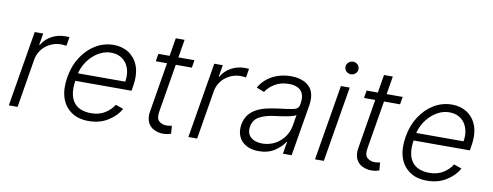

<svg xmlns="http://www.w3.org/2000/svg" viewBox="-62 -1042 3507 1366"><g transform="rotate(10 1691.5 -359.0)"><path d="M38 0 128.9 -545.5H190.3L176.1 -461.6H180.8Q193.2 -483.7 211.3 -500.7Q229.4 -517.8 250.9 -529.5Q272.4 -541.2 296.7 -547.4Q321 -553.6 345.5 -553.6Q353.7 -553.6 363.1 -553.4Q372.5 -553.3 378.9 -552.6L367.9 -488.3Q363.6 -489 353.2 -490.4Q342.7 -491.8 329.9 -491.8Q297.9 -491.8 269.4 -481.4Q240.8 -470.9 218 -452.4Q195.3 -433.9 180 -408.4Q164.8 -382.8 159.4 -352.3L101.2 0Z M413 -269.5Q426.8 -353.3 467.7 -416.2Q488.3 -448.2 513.8 -473.5Q539.4 -498.9 568.7 -516.5Q598 -534.1 630.9 -543.5Q663.7 -552.9 698.9 -552.9Q729.4 -552.9 756.9 -545.5Q784.4 -538 807.4 -523.3Q830.3 -508.5 848 -486.7Q865.8 -464.8 877.1 -435.7Q900.2 -373.6 884.9 -285.2L880 -253.9H473.4Q465.6 -202.8 471.8 -163.9Q478 -125 497.3 -98.9Q516.7 -72.8 548.5 -59.7Q580.3 -46.5 623.6 -46.5Q681.8 -46.5 723.7 -73.2Q765.3 -99.8 786.9 -136L843.4 -116.5Q829.9 -90.9 808.4 -68.5Q786.9 -46.2 756.7 -27Q697.1 11.4 614.7 11.4Q538.4 11.4 488.6 -24.5Q437.5 -61.1 418.3 -122.9Q399.1 -184.7 413 -269.5ZM483 -309.7H824.6Q831.3 -349.1 824.9 -383Q818.5 -416.9 801 -441.9Q783.4 -467 755.3 -481.2Q727.3 -495.4 690.3 -495.4Q652.7 -495.4 618.6 -479.4Q584.5 -463.4 557 -437.3Q529.5 -411.2 510.3 -377.8Q491.1 -344.5 483 -309.7Z M1022.4 -545.5H1103.3L1125 -676.1H1188.6L1166.9 -545.5H1282.7L1273.8 -490.4H1157.7L1099.8 -142.4Q1091.3 -90.9 1113.6 -72.4Q1135.7 -53.6 1168 -53.6Q1180.4 -53.6 1189.5 -55.4Q1198.5 -57.2 1205.6 -58.6L1210.2 -1.4Q1199.9 2.1 1185.9 5.1Q1171.9 8.2 1151.6 8.2Q1117.5 8.2 1087.4 -7.1Q1072.4 -14.6 1061.1 -25.9Q1049.7 -37.3 1042.6 -52.4Q1035.5 -67.5 1033.2 -86.3Q1030.9 -105.1 1034.4 -127.5L1094.5 -490.4H1013.1Z M1335.2 0 1426.1 -545.5H1487.6L1473.4 -461.6H1478Q1490.4 -483.7 1508.5 -500.7Q1526.6 -517.8 1548.1 -529.5Q1569.6 -541.2 1593.9 -547.4Q1618.3 -553.6 1642.8 -553.6Q1650.9 -553.6 1660.3 -553.4Q1669.7 -553.3 1676.1 -552.6L1665.1 -488.3Q1660.9 -489 1650.4 -490.4Q1639.9 -491.8 1627.1 -491.8Q1595.2 -491.8 1566.6 -481.4Q1538 -470.9 1515.3 -452.4Q1492.5 -433.9 1477.3 -408.4Q1462 -382.8 1456.7 -352.3L1398.4 0Z M1690.7 -152.3Q1697.8 -192.8 1717.9 -220.3Q1737.9 -247.9 1768.8 -266Q1799.7 -284.1 1839.8 -294.2Q1880 -304.3 1927.2 -310Q1962.7 -314.3 1989.3 -318.2Q2016 -322.1 2035.2 -325.6Q2073.2 -332.7 2078.5 -363.3L2080.6 -376.1Q2085.2 -403.8 2081 -426.1Q2076.7 -448.5 2063.6 -464Q2050.4 -479.4 2028.4 -487.7Q2006.4 -496.1 1975.5 -496.1Q1916.5 -496.1 1873.6 -470.2Q1830.3 -443.9 1809.3 -409.1L1753.2 -430.8Q1772.4 -464.5 1798.7 -487.7Q1824.9 -511 1854.9 -525.6Q1884.9 -540.1 1917.1 -546.5Q1949.2 -552.9 1980.1 -552.9Q1995.7 -552.9 2011.9 -551.1Q2028.1 -549.4 2043.9 -545.1Q2059.7 -540.8 2074.6 -533.9Q2089.5 -527 2102.3 -516.7Q2115.1 -506.7 2124.8 -492.9Q2134.6 -479 2140.1 -460.9Q2145.6 -442.8 2146.7 -420.3Q2147.7 -397.7 2143.1 -370.4L2081.3 0H2018.1L2032.7 -86.3H2028.8Q2006 -50.1 1959.2 -18.8Q1911.9 12.4 1843.8 12.4Q1806.8 12.4 1775.9 1.4Q1745 -9.6 1724.1 -30.5Q1703.1 -51.5 1693.9 -82.2Q1684.7 -112.9 1690.7 -152.3ZM1776.3 -72.8Q1806.8 -45.5 1859.7 -45.5Q1895.6 -45.5 1928.1 -57.5Q1960.6 -69.6 1986.2 -91.4Q2011.7 -113.3 2029.1 -143.3Q2046.5 -173.3 2052.6 -209.2L2065.7 -288Q2055.8 -279.1 2028.4 -272.7Q2015.3 -269.5 2000.5 -266.9Q1985.8 -264.2 1971.4 -261.9Q1957 -259.6 1943.5 -257.8Q1930 -256 1918.7 -254.6Q1848 -246.1 1805.4 -222.7Q1762.4 -199.2 1754.3 -149.5Q1746.1 -99.8 1776.3 -72.8Z M2340.9 -545.5H2404.5L2313.6 0H2250ZM2348.7 -686.8Q2349.1 -696 2353 -704Q2356.9 -712 2363.5 -718Q2370 -724.1 2378.6 -727.6Q2387.1 -731.2 2396.7 -731.2Q2406.6 -731.2 2415.3 -727.5Q2424 -723.7 2430.4 -717.5Q2436.8 -711.3 2440.3 -702.8Q2443.9 -694.2 2443.5 -684.7Q2443.5 -675.8 2439.6 -667.6Q2435.7 -659.4 2429.2 -653.4Q2422.6 -647.4 2413.9 -643.8Q2405.2 -640.3 2395.6 -640.3Q2385.7 -640.3 2377 -644Q2368.3 -647.7 2362 -653.9Q2355.8 -660.2 2352.3 -668.7Q2348.7 -677.2 2348.7 -686.8Z M2526.6 -545.5H2607.6L2629.3 -676.1H2692.8L2671.2 -545.5H2786.9L2778.1 -490.4H2661.9L2604 -142.4Q2595.5 -90.9 2617.9 -72.4Q2639.9 -53.6 2672.2 -53.6Q2684.7 -53.6 2693.7 -55.4Q2702.8 -57.2 2709.9 -58.6L2714.5 -1.4Q2704.2 2.1 2690.2 5.1Q2676.1 8.2 2655.9 8.2Q2621.8 8.2 2591.6 -7.1Q2576.7 -14.6 2565.3 -25.9Q2554 -37.3 2546.9 -52.4Q2539.8 -67.5 2537.5 -86.3Q2535.2 -105.1 2538.7 -127.5L2598.7 -490.4H2517.4Z M2856.9 -269.5Q2870.7 -353.3 2911.6 -416.2Q2932.2 -448.2 2957.7 -473.5Q2983.3 -498.9 3012.6 -516.5Q3041.9 -534.1 3074.8 -543.5Q3107.6 -552.9 3142.8 -552.9Q3173.3 -552.9 3200.8 -545.5Q3228.3 -538 3251.2 -523.3Q3274.1 -508.5 3291.9 -486.7Q3309.7 -464.8 3321 -435.7Q3344.1 -373.6 3328.8 -285.2L3323.9 -253.9H2917.3Q2909.4 -202.8 2915.7 -163.9Q2921.9 -125 2941.2 -98.9Q2960.6 -72.8 2992.4 -59.7Q3024.1 -46.5 3067.5 -46.5Q3125.7 -46.5 3167.6 -73.2Q3209.2 -99.8 3230.8 -136L3287.3 -116.5Q3273.8 -90.9 3252.3 -68.5Q3230.8 -46.2 3200.6 -27Q3141 11.4 3058.6 11.4Q2982.2 11.4 2932.5 -24.5Q2881.4 -61.1 2862.2 -122.9Q2843 -184.7 2856.9 -269.5ZM2926.8 -309.7H3268.5Q3275.2 -349.1 3268.8 -383Q3262.4 -416.9 3244.9 -441.9Q3227.3 -467 3199.2 -481.2Q3171.2 -495.4 3134.2 -495.4Q3096.6 -495.4 3062.5 -479.4Q3028.4 -463.4 3000.9 -437.3Q2973.4 -411.2 2954.2 -377.8Q2935 -344.5 2926.8 -309.7Z"/></g></svg>

Font: Inter P Light
Style: Italic
Weight: 300
Italic angle: 9.39999°
Designer: Rasmus Andersson
Foundry: rsms
Version: Version 3.018;git-588b23468